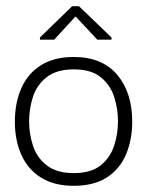

<svg xmlns="http://www.w3.org/2000/svg" viewBox="-20 -590 490 620"><path d="M218 10Q155 10 112.5 -16.5Q70 -43 49 -90Q28 -137 28 -197Q28 -258 49 -305.5Q70 -353 112.5 -379.5Q155 -406 218 -406Q310 -406 358.5 -348.5Q407 -291 407 -197Q407 -139 387 -91.5Q367 -44 325 -17Q283 10 218 10ZM218 -31Q274 -31 305 -56Q336 -81 348.5 -119.5Q361 -158 361 -198Q361 -239 348.5 -277.5Q336 -316 305 -341Q274 -366 218 -366Q163 -366 131 -341Q99 -316 86.5 -277.5Q74 -239 74 -198Q74 -158 86.5 -119.5Q99 -81 131 -56Q163 -31 218 -31ZM109 -462V-469L213 -570H235L340 -469V-462H294L225 -536H223L155 -462Z"/></svg>

Font: Darker Grotesque
Style: Regular
Weight: 400
Designer: Gabriel Lam
Foundry: TypeRant
Version: Version 1.000;gftools[0.9.28]